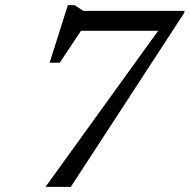

<svg xmlns="http://www.w3.org/2000/svg" viewBox="-20 -731 742 751"><path d="M258.5 -610.5 308 -627.5 213.5 -485.5H174L245.5 -711H271.5L306 -688.5H702.5L699.5 -679L257 0H158L610.5 -627L620.5 -610.5Z"/></svg>

Font: Newsreader 12pt
Style: Italic
Weight: 400
Italic angle: -17°
Version: Version 1.003